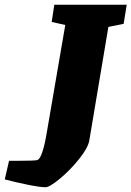

<svg xmlns="http://www.w3.org/2000/svg" viewBox="-157 -633 552 806"><path d="M362 -533 298 -520 218 -44Q213 -13 175.5 34Q138 81 94.5 117Q51 153 34 153Q11 153 -43 142Q-97 131 -137 120L-119 42H-80Q-11 42 -1 39Q21 34 40 -80L117 -528L60 -541L71 -613H375Z"/></svg>

Font: Grenze Black
Style: Italic
Weight: 900
Italic angle: -10°
Designer: Renata Polastri
Foundry: Omnibus-Type
Version: Version 1.002; ttfautohint (v1.8)